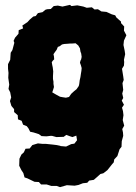

<svg xmlns="http://www.w3.org/2000/svg" viewBox="-20 -544 561 790"><path d="M213 221H191L172 215H149L140 205L122 204L93 190L81 186L76 168L68 156L59 138L60 109L68 92L78 83L85 68L102 67L113 53L126 49L136 46L155 48H169L198 51L214 53L228 56L229 57L252 59L273 49L286 47L297 33L294 14L278 20L266 16L253 11L242 19L212 20L194 15H188L171 17L151 16L140 8L118 1L104 -2L97 -16L90 -25L75 -31L69 -47L54 -53L53 -70L38 -83V-95L27 -108L21 -128L26 -143L22 -164L15 -178L18 -196L14 -224L15 -244L13 -261V-280L22 -298L24 -327L31 -338L39 -368L36 -376L42 -389L56 -405L57 -420L75 -427L72 -439L93 -453L102 -463L117 -476L127 -478L136 -490L155 -494L167 -504L174 -506L189 -507L201 -519L218 -521L237 -517L268 -524L274 -519L298 -522L323 -517L337 -512L358 -514L369 -505L383 -506L397 -497L418 -495L440 -485L454 -481L459 -472L478 -455V-449L491 -435L490 -418L500 -399L490 -377L488 -359L493 -335L495 -321L490 -298L491 -289L490 -274L482 -261L487 -230L489 -215L484 -202L486 -183L487 -174L483 -159L487 -141L481 -130L490 -113L482 -101L486 -87L488 -70L485 -50L491 -27L483 -13L486 1L487 15L481 37L480 60L472 70L463 98L450 112L448 124L441 132L422 156L405 169L393 172L382 182L366 196L347 199L339 208L321 210L303 217L287 220L255 218L227 226ZM251 -142 264 -145 273 -158 285 -169 295 -177 304 -190 306 -198 308 -214 311 -227 313 -241 315 -253 316 -264 313 -275 309 -286 311 -294 314 -300 316 -310 314 -324 311 -332 309 -345 302 -357 291 -366 278 -365H270L258 -364L244 -363L235 -361L226 -354L218 -351L213 -339L207 -331L200 -321L202 -312L203 -300L197 -294L193 -288L195 -276L197 -267L199 -250L198 -231V-219L200 -208V-199L202 -186L199 -176L195 -164L207 -157L214 -153L227 -146L238 -144Z"/></svg>

Font: Winky Rough ExtraBold
Style: Regular
Weight: 800
Designer: Simon Atzbach
Foundry: typofactur
Version: Version 1.206; ttfautohint (v1.8.4.7-5d5b)